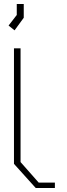

<svg xmlns="http://www.w3.org/2000/svg" viewBox="-20 -942 335 962"><path d="M159 0 50 -121V-700H83V-130L174 -27H255V0ZM23 -814 64 -867V-922H99V-853L53 -790Z"/></svg>

Font: Turret Road ExtraLight
Style: Regular
Weight: 275
Designer: Noponies
Foundry: Noponies
Version: Version 1.001; ttfautohint (v1.8)